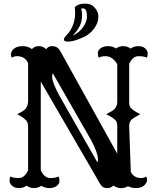

<svg xmlns="http://www.w3.org/2000/svg" viewBox="-20 -1006 850 1037"><path d="M124 -3.4Q106 9.8 82.8 9.8Q59.6 9.8 45.7 -2.2Q31.7 -14.2 31.7 -29.8Q31.7 -45.4 36.6 -52.7Q50.8 -44.4 81.3 -44.4Q111.8 -44.4 131.8 -85.9V-320.3Q131.8 -343.3 122.1 -354.5Q107.4 -372.1 72.3 -389.2Q107.9 -406.2 117.2 -417.5Q131.8 -436 131.8 -459V-665Q115.2 -702.6 71.8 -702.6Q55.2 -702.6 44.4 -694.3Q39.1 -701.7 39.1 -711.4Q39.1 -721.2 43.9 -729.5Q48.8 -737.8 56.6 -744.1Q73.7 -756.8 102.8 -756.8Q131.8 -756.8 152.3 -740.7Q166 -756.8 189.9 -756.8Q213.9 -756.8 228.5 -740.2Q242.7 -756.8 257.6 -756.8Q272.5 -756.8 280 -753.9Q287.6 -751 293 -746.1Q300.8 -739.7 310.5 -721.2L613.3 -175.8V-324.7Q613.3 -346.2 604 -356.4Q589.8 -371.6 553.7 -389.2Q587.4 -405.8 597.2 -416Q613.3 -433.1 613.3 -454.1V-658.7Q602.1 -679.2 585.7 -690.9Q569.3 -702.6 548.6 -702.6Q527.8 -702.6 513.7 -694.3Q508.3 -703.1 508.3 -718.5Q508.3 -733.9 523.4 -745.4Q538.6 -756.8 563 -756.8Q587.4 -756.8 606.4 -744.1Q623.5 -756.8 645.8 -756.8Q668 -756.8 685.1 -743.7Q704.1 -756.8 727.1 -756.8Q750 -756.8 763.9 -744.9Q777.8 -732.9 777.8 -717.3Q777.8 -701.7 772.9 -694.3Q758.8 -702.6 727.5 -702.6Q696.3 -702.6 677.7 -660.6V-454.1Q677.7 -433.1 686.5 -423.3Q701.2 -407.2 737.3 -389.2Q697.8 -367.7 689.9 -359.4Q677.7 -346.2 677.7 -324.7L686.5 -76.7Q704.1 -44.4 741.7 -44.4Q758.3 -44.4 769 -52.7Q774.4 -45.4 774.4 -35.6Q774.4 -25.9 769.5 -17.6Q764.6 -9.3 756.8 -2.9Q739.7 9.8 715.3 9.8Q690.9 9.8 671.4 0Q632.8 22 592.8 -3.4Q577.1 9.8 563 9.8Q548.8 9.8 542 7.3Q535.2 4.9 529.3 -1.5Q520 -10.7 500.5 -47.9L200.2 -565.4V-85.9Q220.2 -44.4 251 -44.4Q281.7 -44.4 295.9 -52.7Q301.3 -43.9 301.3 -28.6Q301.3 -13.2 286.1 -1.7Q271 9.8 247.1 9.8Q223.1 9.8 203.1 -2.4Q185.5 9.8 162.8 9.8Q140.1 9.8 124 -3.4ZM505.9 -129.4Q509.3 -133.8 509.3 -143.3Q509.3 -152.8 506.6 -164.8Q503.9 -176.8 499 -190.4Q488.8 -217.8 472.2 -249L265.1 -610.4Q261.7 -605 261.7 -590.8Q261.7 -560.5 303.2 -484.9ZM383.8 -966.8Q401.4 -986.3 438 -986.3Q468.3 -986.3 483.9 -972.2Q511.2 -947.3 511.2 -915Q511.2 -882.8 488.3 -851.6Q465.3 -820.3 429.7 -804.7Q377.4 -781.2 348.6 -781.2Q338.9 -781.2 332 -783.7Q325.2 -786.1 325.2 -793Q325.2 -801.8 338.9 -815.4Q352.5 -829.1 362.1 -845.7Q371.6 -862.3 377 -878.9Q385.7 -906.7 385.7 -932.6Q385.7 -958.5 383.8 -966.8ZM418 -957.5Q423.3 -945.8 423.3 -928Q423.3 -910.2 420.7 -896Q418 -881.8 412.1 -868.2Q399.9 -842.3 373 -813.5Q410.6 -831.1 432.1 -864.3Q449.7 -891.6 449.7 -917Q449.7 -960.9 427.7 -960.9Q421.4 -960.9 418 -957.5Z"/></svg>

Font: Rye
Style: Regular
Weight: 400
Designer: Nicole Fally
Foundry: Nicole Fally
Version: Version 1.001